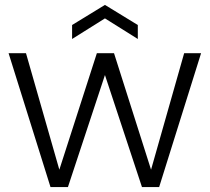

<svg xmlns="http://www.w3.org/2000/svg" viewBox="-20 -763 855 783"><path d="M15 -546H86L222 -71L375 -546H445L596 -71L731 -546H800L629 0H559L408 -457L257 0H186ZM542 -604 408 -688 274 -604V-661L408 -743L542 -661Z"/></svg>

Font: Poppins Light
Style: Regular
Weight: 300
Designer: Ninad Kale (Devanagari), Jonny Pinhorn (Latin)
Version: Version 5.002